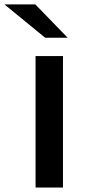

<svg xmlns="http://www.w3.org/2000/svg" viewBox="-82 -843 381 863"><path d="M76.7 -823.3 222.2 -673.3H121.1L-62.2 -823.3ZM201.1 -591.1V0H77.8V-591.1Z"/></svg>

Font: Paperlogy 6 SemiBold
Style: Regular
Weight: 600
Designer: redesigned by Lee Juim, glyphs from Gmarket Sans & Montserrat
Foundry: PT&
Version: Version 1.001